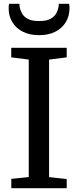

<svg xmlns="http://www.w3.org/2000/svg" viewBox="-20 -996 413 1016"><path d="M132.1 -59V-680.7L39.5 -692.5V-743H333V-692.5L239.7 -680.7V-58.9L333 -48.5V0H39.8V-49.5ZM186.8 -809.9Q136.2 -809.9 100.1 -828.6Q64 -847.2 44.9 -879.4Q25.8 -911.6 25.8 -952.5Q25.8 -958.4 26.3 -964.3Q26.8 -970.2 27.7 -975.9H82.8Q82.8 -973.2 83.1 -969.2Q83.3 -965.1 83.8 -960.2Q86.6 -943.3 95.9 -925.8Q105.2 -908.3 126.5 -896.5Q147.7 -884.6 186.8 -884.6Q225.9 -884.6 247.3 -896.4Q268.8 -908.2 278 -925.7Q287.1 -943.2 289.8 -960.2Q290.8 -965.1 290.8 -969.2Q290.8 -973.2 290.8 -975.9H345.9Q346.9 -970.2 347.3 -964.4Q347.8 -958.6 347.8 -952.7Q347.8 -911.7 328.6 -879.5Q309.5 -847.4 273.5 -828.6Q237.4 -809.9 186.8 -809.9Z"/></svg>

Font: Merriweather 7pt Light
Style: Regular
Weight: 300
Designer: Eben Sorkin
Foundry: Eben Sorkin
Version: Version 2.200;gftools[0.9.31]